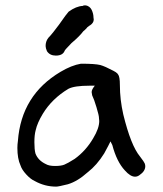

<svg xmlns="http://www.w3.org/2000/svg" viewBox="-20 -693 610 717"><path d="M283.2 -455.1Q335 -455.1 354.5 -450.2Q372.1 -445.3 403.3 -428.7Q413.1 -423.8 418 -418.9L420.9 -415Q427.7 -407.2 427.7 -375Q427.7 -321.3 440.4 -265.6Q468.8 -149.4 502.9 -108.4Q518.6 -87.9 520.5 -82.5Q522.5 -77.1 522.5 -72.3Q522.5 -53.7 501 -39.1Q493.2 -33.2 484.4 -33.2Q466.8 -33.2 446.3 -56.6Q416 -88.9 399.4 -151.4L392.6 -165Q389.6 -159.2 383.8 -147.5Q377.9 -135.7 369.1 -120.1Q341.8 -76.2 307.6 -49.8Q269.5 -15.6 233.4 -4.9Q198.2 3.9 190.4 3.9Q189.5 3.9 189.5 3.9Q147.5 3.9 110.4 -16.6Q94.7 -23.4 78.1 -41.5Q61.5 -59.6 56.6 -75.2Q44.9 -100.6 44.9 -140.6Q44.9 -153.3 46.9 -167Q59.6 -337.9 206.1 -424.8Q247.1 -449.2 282.2 -455.1ZM322.3 -349.6Q322.3 -358.4 334 -373H314.5Q257.8 -373 235.4 -361.3Q173.8 -324.2 139.6 -267.6Q119.1 -233.4 113.3 -207Q108.4 -189.5 108.4 -162.1Q108.4 -134.8 112.3 -120.1Q122.1 -93.8 151.4 -80.1Q163.1 -73.2 185.5 -73.2Q208 -73.2 220.2 -78.1Q232.4 -83 258.8 -99.6Q300.8 -129.9 328.1 -176.8Q350.6 -213.9 350.6 -241.2Q350.6 -246.1 349.6 -252V-252.9Q349.6 -261.7 340.3 -292.5Q331.1 -323.2 324.2 -336.9L322.3 -348.6ZM289.1 -670.9Q292 -672.9 294.4 -672.9Q296.9 -672.9 297.9 -672.9Q298.8 -672.9 300.8 -672.9Q315.4 -669.9 322.3 -656.2Q329.1 -641.6 329.1 -627.9Q329.1 -626 329.6 -624Q330.1 -622.1 330.1 -620.1Q330.1 -607.4 315.4 -597.7H314.5L305.7 -590.8Q304.7 -589.8 302.7 -586.9Q293.9 -578.1 291 -576.2Q277.3 -557.6 247.1 -532.2Q221.7 -505.9 221.7 -503.9Q221.7 -503.9 221.7 -503.9Q214.8 -485.4 188.5 -485.4Q166 -485.4 155.3 -502Q150.4 -513.7 150.4 -520.5Q150.4 -527.3 151.4 -532.2Q154.3 -546.9 167 -558.6Q173.8 -565.4 200.2 -600.6Q229.5 -642.6 236.3 -649.4Q264.6 -669.9 289.1 -670.9Z"/></svg>

Font: JasonHandwriting2
Style: SemiBold
Weight: 600
Version: Version 1.04.7